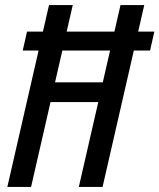

<svg xmlns="http://www.w3.org/2000/svg" viewBox="-20 -740 631 760"><path d="M70 -540 87 -615H591L574 -540ZM9 0 174 -720H268L103 0ZM292 0 457 -720H551L386 0ZM156 -414H428L411 -336H138Z"/></svg>

Font: Instrument Sans Condensed Medium
Style: Italic
Weight: 500
Width: 3
Italic angle: -13°
Designer: Rodrigo Fuenzalida
Foundry: fragTYPE
Version: Version 1.000;gftools[0.9.28]